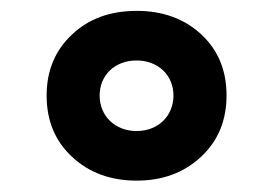

<svg xmlns="http://www.w3.org/2000/svg" viewBox="-20 -592 485 348"><path d="M228 -264.6C274.9 -264.6 314 -279.3 344.7 -308.1C375.5 -336.9 390.6 -374 390.6 -418.9C390.6 -464.4 375.5 -501 344.7 -529.8C314 -558.1 274.9 -572.3 228 -572.3C179.7 -572.3 140.6 -558.1 110.4 -529.3C79.6 -500.5 64.5 -463.4 64.5 -418.9C64.5 -373 80.1 -335.9 110.8 -307.6C141.6 -278.8 180.7 -264.6 228 -264.6ZM227.5 -482.4C266.6 -482.4 294.4 -455.6 294.4 -418.9C294.4 -381.8 266.6 -354.5 227.5 -354.5C189 -354.5 160.6 -381.3 160.6 -418.9C160.6 -455.6 188 -482.4 227.5 -482.4Z"/></svg>

Font: Noto Reveo Sans
Style: Bold
Weight: 700
Designer: Monotype Design team
Foundry: Monotype Imaging Inc.
Version: Version 1.04